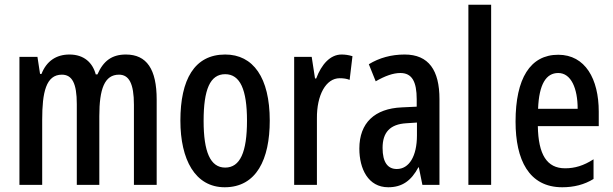

<svg xmlns="http://www.w3.org/2000/svg" viewBox="-20 -780 2584 810"><path d="M511 -550C452 -550 416 -523 391 -466H384C371 -515 335 -550 273 -550C217 -550 176 -522 155 -468H149L138 -540H62V0H158V-275C158 -390 174 -465 241 -465C284 -465 304 -429 304 -341V0H399V-290C399 -405 421 -465 482 -465C524 -465 545 -428 545 -338V0H641V-360C641 -488 599 -550 511 -550Z M1118 -271C1118 -453 1048 -550 930 -550C800 -550 741 -444 741 -271C741 -107 803 10 928 10C1062 10 1118 -108 1118 -271ZM839 -270C839 -402 866 -467 930 -467C993 -467 1022 -402 1022 -271C1022 -138 993 -73 930 -73C867 -73 839 -140 839 -270Z M1421 -550C1373 -550 1336 -508 1314 -449H1309L1295 -540H1221V0H1317V-280C1316 -379 1355 -450 1413 -450C1429 -450 1443 -448 1455 -443L1467 -543C1450 -548 1436 -550 1421 -550Z M1687 -550C1631 -550 1580 -536 1536 -509L1565 -437C1605 -460 1639 -472 1669 -472C1718 -472 1738 -436 1738 -361V-330L1675 -327C1561 -322 1496 -262 1496 -153C1496 -68 1533 10 1618 10C1677 10 1715 -18 1745 -74H1747L1762 0H1834V-362C1834 -483 1789 -550 1687 -550ZM1694 -260 1739 -263V-209C1739 -121 1706 -67 1654 -67C1616 -67 1594 -95 1594 -156C1594 -222 1626 -256 1694 -260Z M2052 0V-760H1956V0Z M2335 -549C2217 -549 2155 -449 2155 -267C2155 -106 2211 10 2352 10C2401 10 2445 -1 2484 -25V-108C2442 -81 2405 -70 2364 -70C2287 -70 2251 -128 2249 -248H2506V-309C2506 -447 2449 -549 2335 -549ZM2335 -472C2390 -472 2417 -406 2417 -321H2250C2254 -425 2284 -472 2335 -472Z"/></svg>

Font: Noto Sans Lao ExtraCondensed Medium
Style: Regular
Weight: 500
Width: 2
Designer: Monotype Design Team
Foundry: Monotype Imaging Inc.
Version: Version 2.003